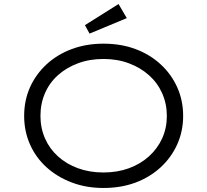

<svg xmlns="http://www.w3.org/2000/svg" viewBox="-20 -924 1030 954"><path d="M494 10Q408 10 336 -17.5Q264 -45 211 -93Q158 -141 129 -206.5Q100 -272 100 -348Q100 -425 129 -490Q158 -555 211 -604Q264 -653 336 -680Q408 -707 494 -707Q581 -707 652.5 -680.5Q724 -654 777.5 -605Q831 -556 860.5 -490.5Q890 -425 890 -348Q890 -272 860.5 -206.5Q831 -141 777.5 -92Q724 -43 652.5 -16.5Q581 10 494 10ZM494 -67Q563 -67 620.5 -88Q678 -109 720.5 -147.5Q763 -186 786 -237Q809 -288 809 -348Q809 -408 786 -460Q763 -512 720.5 -550Q678 -588 620.5 -609.5Q563 -631 494 -631Q425 -631 367.5 -609.5Q310 -588 268 -550.5Q226 -513 203.5 -461Q181 -409 181 -348Q181 -288 203.5 -236.5Q226 -185 268 -147Q310 -109 367.5 -88Q425 -67 494 -67ZM425 -757 402 -799 569 -904 610 -834Z"/></svg>

Font: Lexend Mega Light
Style: Regular
Weight: 300
Version: Version 1.007